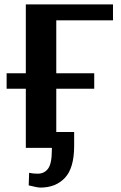

<svg xmlns="http://www.w3.org/2000/svg" viewBox="-20 -670 548 870"><path d="M163 180Q150 180 110 170L112 113Q129 117 151 117Q181 117 198 94Q215 71 215 8V0H97V-268H10V-338H97V-650H492V-578H235V-338H407V-268H235V-72H316V-9Q316 91 274.5 135.5Q233 180 163 180Z"/></svg>

Font: Arsenal
Style: Bold
Weight: 700
Designer: Andrij Shevchenko
Foundry: Stairsfor
Version: Version 2.001;PS 002.001;hotconv 1.0.88;makeotf.lib2.5.64775